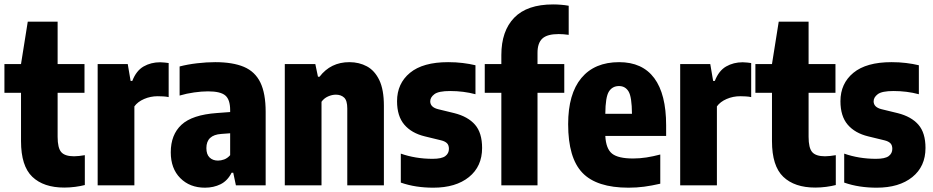

<svg xmlns="http://www.w3.org/2000/svg" viewBox="-20 -838 4217 868"><path d="M270.5 10Q177 10 126 -38.8Q75 -87.5 75 -200V-418.5H0V-548.5H75L105.5 -740H240.5V-548.5H362V-418.5H240.5V-219.5Q240.5 -169 257 -150.2Q273.5 -131.5 314.5 -131.5Q325.5 -131.5 337.2 -132.8Q349 -134 363.5 -136.5V-1.5Q344.5 3.5 319.5 6.8Q294.5 10 270.5 10Z M421.5 0V-548.5H557.5L570.5 -472H578Q596 -518.5 629.2 -537.5Q662.5 -556.5 704 -556.5Q714.5 -556.5 724.8 -555.2Q735 -554 742.5 -553V-399Q731 -401.5 717.8 -402.2Q704.5 -403 693 -403Q660.5 -403 631.5 -390.5Q602.5 -378 587.5 -357V0Z M906.5 10.5Q838 10.5 795 -32.8Q752 -76 752 -149.5Q752 -229 800.5 -274Q849 -319 960.5 -327L1020.5 -331.5V-340Q1020.5 -387.5 998.8 -406.2Q977 -425 920.5 -425Q892 -425 858 -420.2Q824 -415.5 792 -406V-537.5Q828 -547 871.2 -552Q914.5 -557 953 -557Q1032 -557 1082.5 -535.8Q1133 -514.5 1157 -465.2Q1181 -416 1181 -332.5V0H1046.5L1034.5 -57H1027Q1008.5 -20.5 977 -5Q945.5 10.5 906.5 10.5ZM913 -168.5Q913 -140 927.5 -126Q942 -112 965.5 -112Q979 -112 993.5 -117.2Q1008 -122.5 1020.5 -136.5V-235.5L980.5 -232.5Q913 -228 913 -168.5Z M1267.5 0V-548.5H1405.5L1417.5 -491H1424.5Q1475 -557 1559.5 -557Q1603.5 -557 1638.8 -538Q1674 -519 1694.8 -475.8Q1715.5 -432.5 1715.5 -360V0H1550V-347.5Q1550 -383.5 1535.8 -396.8Q1521.5 -410 1498.5 -410Q1481 -410 1463 -402Q1445 -394 1433.5 -378V0Z M1939 10.5Q1899.5 10.5 1863 5Q1826.5 -0.5 1792 -12.5V-143.5Q1824.5 -132 1860.8 -126Q1897 -120 1935.5 -120Q1976.5 -120 1993 -132.2Q2009.5 -144.5 2009.5 -165Q2009.5 -181.5 2001 -190.2Q1992.5 -199 1974.5 -203.5L1900.5 -221.5Q1840.5 -236 1807.8 -274.5Q1775 -313 1775 -380.5Q1775 -460.5 1833.5 -508.8Q1892 -557 2006 -557Q2041 -557 2071.8 -553.2Q2102.5 -549.5 2129.5 -543V-412Q2075.5 -426.5 2015 -426.5Q1962.5 -426.5 1943.8 -412.2Q1925 -398 1925 -380Q1925 -353.5 1960 -344.5L2034 -326.5Q2095.5 -311 2127.5 -274.2Q2159.5 -237.5 2159.5 -169Q2159.5 -85.5 2100 -37.5Q2040.5 10.5 1939 10.5Z M2246.5 0V-418.5H2171.5V-548.5H2246.5V-589Q2246.5 -698 2304.8 -758Q2363 -818 2480.5 -818Q2497.5 -818 2516.2 -816.5Q2535 -815 2551 -812V-680.5Q2526 -684 2505.5 -684Q2454 -684 2432 -663.8Q2410 -643.5 2410 -599.5V-548.5H2531V-418.5H2410V0Z M2821.5 10.5Q2677.5 10.5 2613 -56.8Q2548.5 -124 2548.5 -276.5Q2548.5 -413.5 2608.2 -485.2Q2668 -557 2779 -557Q2884 -557 2937.8 -484.8Q2991.5 -412.5 2991.5 -271.5V-223.5H2716.5Q2719.5 -165.5 2747 -143.5Q2774.5 -121.5 2842.5 -121.5Q2872 -121.5 2902.5 -126.2Q2933 -131 2965 -139.5V-7.5Q2926 1.5 2892 6Q2858 10.5 2821.5 10.5ZM2778.5 -449Q2748.5 -449 2732.8 -424.2Q2717 -399.5 2716.5 -323.5H2837Q2836.5 -399.5 2821.8 -424.2Q2807 -449 2778.5 -449Z M3055 0V-548.5H3191L3204 -472H3211.5Q3229.5 -518.5 3262.8 -537.5Q3296 -556.5 3337.5 -556.5Q3348 -556.5 3358.2 -555.2Q3368.5 -554 3376 -553V-399Q3364.5 -401.5 3351.2 -402.2Q3338 -403 3326.5 -403Q3294 -403 3265 -390.5Q3236 -378 3221 -357V0Z M3665.5 10Q3572 10 3521 -38.8Q3470 -87.5 3470 -200V-418.5H3395V-548.5H3470L3500.5 -740H3635.5V-548.5H3757V-418.5H3635.5V-219.5Q3635.5 -169 3652 -150.2Q3668.5 -131.5 3709.5 -131.5Q3720.5 -131.5 3732.2 -132.8Q3744 -134 3758.5 -136.5V-1.5Q3739.5 3.5 3714.5 6.8Q3689.5 10 3665.5 10Z M3943.5 10.5Q3904 10.5 3867.5 5Q3831 -0.5 3796.5 -12.5V-143.5Q3829 -132 3865.2 -126Q3901.5 -120 3940 -120Q3981 -120 3997.5 -132.2Q4014 -144.5 4014 -165Q4014 -181.5 4005.5 -190.2Q3997 -199 3979 -203.5L3905 -221.5Q3845 -236 3812.2 -274.5Q3779.5 -313 3779.5 -380.5Q3779.5 -460.5 3838 -508.8Q3896.5 -557 4010.5 -557Q4045.5 -557 4076.2 -553.2Q4107 -549.5 4134 -543V-412Q4080 -426.5 4019.5 -426.5Q3967 -426.5 3948.2 -412.2Q3929.5 -398 3929.5 -380Q3929.5 -353.5 3964.5 -344.5L4038.5 -326.5Q4100 -311 4132 -274.2Q4164 -237.5 4164 -169Q4164 -85.5 4104.5 -37.5Q4045 10.5 3943.5 10.5Z"/></svg>

Font: Encode Sans Condensed ExtraBold
Style: Regular
Weight: 800
Width: 3
Designer: Multiple Designers
Foundry: Impallari Type
Version: Version 3.000; ttfautohint (v1.8.3) -l 8 -r 50 -G 200 -x 14 